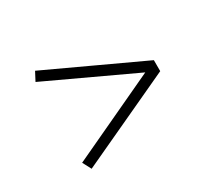

<svg xmlns="http://www.w3.org/2000/svg" viewBox="-98 -638 842 772"><g transform="rotate(-30 323.0 -252.5)"><path d="M131 -25 110 -65 542 -267 543 -238 110 -440 131 -480 566 -278V-227Z"/></g></svg>

Font: Lexend Mega ExtraLight
Style: Regular
Weight: 250
Version: Version 1.007